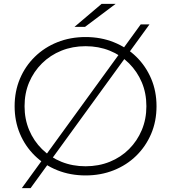

<svg xmlns="http://www.w3.org/2000/svg" viewBox="-20 -895 878 985"><path d="M419 5Q341 5 274.5 -21.5Q208 -48 158.5 -96.5Q109 -145 82 -209.5Q55 -274 55 -350Q55 -426 82 -490.5Q109 -555 158.5 -603.5Q208 -652 274.5 -678.5Q341 -705 419 -705Q497 -705 563.5 -678.5Q630 -652 679 -604Q728 -556 755.5 -491.5Q783 -427 783 -350Q783 -273 755.5 -208.5Q728 -144 679 -96Q630 -48 563.5 -21.5Q497 5 419 5ZM419 -42Q486 -42 543 -65Q600 -88 642 -130Q684 -172 707.5 -228Q731 -284 731 -350Q731 -417 707.5 -472.5Q684 -528 642 -570Q600 -612 543 -635Q486 -658 419 -658Q352 -658 295 -635Q238 -612 195.5 -570Q153 -528 129.5 -472.5Q106 -417 106 -350Q106 -284 129.5 -228Q153 -172 195.5 -130Q238 -88 295 -65Q352 -42 419 -42ZM92 70 702 -770H747L137 70ZM362 -757 501 -875H573L416 -757Z"/></svg>

Font: MOST Montserrat Light
Style: Regular
Weight: 300
Designer: Julieta Ulanovsky
Foundry: Julieta Ulanovsky
Version: Version 8.000;March 11, 2024;FontCreator 15.0.0.2926 64-bit